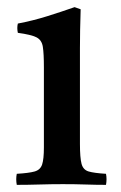

<svg xmlns="http://www.w3.org/2000/svg" viewBox="-20 -517 338 538"><path d="M277 1Q249 1 220 0Q191 -1 156 -1Q124 -1 90.5 0Q57 1 27 1Q24 -15 27 -30Q61 -32 77 -36.5Q93 -41 98 -56Q103 -71 103 -104V-328Q103 -367 100 -386Q97 -405 82 -412.5Q67 -420 30 -425Q27 -439 30 -451Q72 -459 112 -471.5Q152 -484 189 -497L206 -491Q205 -460 204.5 -433Q204 -406 204 -382V-114Q204 -75 208.5 -58Q213 -41 228.5 -36.5Q244 -32 277 -30Q280 -15 277 1Z"/></svg>

Font: Tiro Telugu
Style: Regular
Weight: 400
Designer: Telugu: John Hudson & Fiona Ross. Latin: John Hudson.
Foundry: Tiro Typeworks Ltd.
Version: Version 1.52